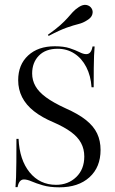

<svg xmlns="http://www.w3.org/2000/svg" viewBox="-20 -777 486 808"><path d="M229.8 11.3Q188.7 11.3 160.1 2.8Q131.5 -5.6 112.9 -13.7Q94.4 -21.8 80.6 -21.8Q70.2 -21.8 63.3 -13.3Q56.5 -4.8 54 10.5H45.2Q46.8 -7.3 47.6 -31.5Q48.4 -55.6 48.8 -94.4Q49.2 -133.1 49.2 -192.7H58.1Q62.1 -104 104.8 -51.6Q147.6 0.8 216.1 0.8Q266.9 0.8 300.8 -31.9Q334.7 -64.5 334.7 -118.5Q334.7 -150 321 -175.4Q307.3 -200.8 278.6 -221.8Q250 -242.7 205.6 -262.1Q155.6 -283.1 122.6 -309.3Q89.5 -335.5 73 -368.1Q56.5 -400.8 56.5 -439.5Q56.5 -504.8 98.4 -543.5Q140.3 -582.3 210.5 -582.3Q248.4 -582.3 273 -574.2Q297.6 -566.1 314.1 -557.7Q330.6 -549.2 342.7 -549.2Q354 -549.2 360.5 -557.7Q366.9 -566.1 369.4 -581.5H378.2Q376.6 -564.5 375.8 -543.1Q375 -521.8 374.6 -489.9Q374.2 -458.1 374.2 -409.7H365.3Q362.1 -458.1 343.1 -494.8Q324.2 -531.5 293.1 -551.6Q262.1 -571.8 222.6 -571.8Q171.8 -571.8 143.5 -542.7Q115.3 -513.7 115.3 -467.7Q115.3 -439.5 129 -414.9Q142.7 -390.3 173.4 -367.7Q204 -345.2 254.8 -321.8Q309.7 -297.6 341.9 -271.8Q374.2 -246 388.7 -215.3Q403.2 -184.7 403.2 -146Q403.2 -73.4 356.5 -31Q309.7 11.3 229.8 11.3ZM184.7 -625.8 181.5 -630.6Q214.5 -654 233.5 -671Q252.4 -687.9 264.1 -701.2Q275.8 -714.5 285.9 -725.8Q296 -737.1 312.1 -747.6Q329.8 -758.9 344 -756Q358.1 -753.2 365.3 -741.9Q372.6 -730.6 368.5 -716.5Q364.5 -702.4 346.8 -691.9Q329.8 -680.6 310.1 -675.8Q290.3 -671 261.3 -660.9Q232.3 -650.8 184.7 -625.8Z"/></svg>

Font: Playfair 144pt SemiCondensed Light
Style: Regular
Weight: 300
Width: 4
Designer: Claus Eggers Sørensen
Foundry: Claus Eggers Sørensen
Version: Version 2.203